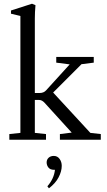

<svg xmlns="http://www.w3.org/2000/svg" viewBox="-20 -746 571 1025"><path d="M29.8 0V-30.3L88.9 -36.6V-660.6L38.6 -672.9V-689.9L150.9 -726.1L169.4 -718.3Q166 -681.6 166 -646.5V-249.5H191.4Q213.4 -249.5 226.1 -263.7L352.1 -402.3L280.3 -411.6V-441.9H480.5V-411.6L415 -403.3L263.7 -252L462.4 -36.6L518.1 -30.3V0H299.8V-30.3L362.8 -38.1L218.8 -196.3Q204.6 -212.4 189 -212.4H166V-36.6L225.6 -30.3V0ZM241.2 259.3 232.9 248.5Q268.1 208.5 273.4 160.6H269.5Q248 160.6 238.5 148.4Q229 136.2 229 121.1Q229 106 239.5 96.2Q250 86.4 267.1 86.4Q286.6 86.4 298.1 102.3Q309.6 118.2 309.6 139.2Q309.6 168.9 292.7 200.9Q275.9 232.9 241.2 259.3Z"/></svg>

Font: Elstob 10pt
Style: Regular
Weight: 400
Designer: Peter S. Baker
Version: Version 1.015